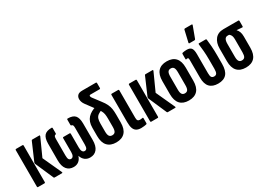

<svg xmlns="http://www.w3.org/2000/svg" viewBox="-11 -1426 2952 2143"><g transform="rotate(-30 1465.0 -354.0)"><path d="M260.1 0Q253 0 250 -6.3L148.3 -239.7Q143.9 -249.2 147.9 -258.6L245.9 -485.3Q249.5 -491.5 255.8 -491.5H346.1Q351.6 -491.5 352.6 -488.4Q353.6 -485.3 351.6 -479.1L250 -254.6L360.5 -13.3Q366.2 0 354.3 0ZM46.4 0Q37.4 0 37.4 -10.9V-480.9Q37.4 -491.5 46.4 -491.5H130.5Q139.4 -491.5 139.4 -480.9V-10.9Q139.4 0 130.5 0Z M505.2 6Q448.3 6 416.7 -33.7Q385 -73.3 385.4 -150.9L385.8 -364.9Q386.2 -433.9 413.6 -465.7Q441 -497.5 508.3 -497.5Q517.2 -497.5 517.2 -487.7V-420.9Q517.2 -411.7 511.2 -410.5Q497.7 -408.6 492.8 -398.8Q487.8 -388.9 487.8 -365.1L487.4 -152.8Q487.4 -115.9 496.6 -101.8Q505.8 -87.7 524 -87.7Q542.1 -87.7 552.2 -104.5Q562.3 -121.4 562.3 -154V-331.7Q562.3 -342.7 571.3 -342.7H651.8Q660.8 -342.7 660.8 -331.7V-154Q660.8 -121.4 670.9 -104.5Q681 -87.7 699.1 -87.7Q717.3 -87.7 726.5 -101.8Q735.7 -115.9 735.7 -152.8L735.3 -365.1Q735.3 -388.9 730.4 -398.8Q725.4 -408.6 711.9 -410.5Q705.9 -411.7 705.9 -420.9V-487.7Q705.9 -497.5 714.9 -497.5Q782.1 -497.5 809.5 -465.9Q836.9 -434.3 837.3 -364.9L837.7 -150.9Q837.7 -73.3 806.1 -33.7Q774.5 6 717.9 6Q679.4 6 651.8 -15Q624.3 -36.1 611.6 -75.3H610.3Q598.2 -36.1 571 -15Q543.7 6 505.2 6Z M1054.4 6Q981 6 941.7 -36.3Q902.4 -78.5 902.4 -162.8V-268.5Q902.4 -310 913.2 -340.9Q924 -371.9 944.3 -393.8Q964.6 -415.7 992.1 -430.9Q1019.6 -446.1 1052.3 -455.9L1098.9 -394.3Q1061.6 -381.6 1040.8 -365.9Q1020 -350.3 1012 -326.9Q1004 -303.6 1004 -266.6V-163.8Q1004 -122.1 1016 -104Q1028 -85.8 1054.4 -85.8Q1081.2 -85.8 1093 -104Q1104.8 -122.1 1104.8 -163.8V-270.3Q1104.8 -306.9 1100.6 -329.6Q1096.4 -352.4 1085.5 -372.6Q1074.6 -392.9 1052.8 -421.1L959.3 -547.3Q947.3 -563.7 940.5 -582.3Q933.7 -600.9 933.7 -619.7Q933.7 -648.8 951.9 -667.4Q970.2 -686.1 1011.3 -686.1H1187.8Q1197.2 -686.1 1197.2 -675.1V-611.9Q1197.2 -601.6 1187.8 -601.6H1069.7Q1055 -601.6 1055 -588.9Q1055 -583.1 1058 -577Q1061 -571 1065.6 -564.4L1134.7 -473.1Q1166.7 -432.7 1181.7 -400.5Q1196.8 -368.3 1201.6 -336.5Q1206.4 -304.7 1206.4 -265.5V-162.8Q1206.4 -78.5 1167.1 -36.3Q1127.8 6 1054.4 6Z M1374.8 6Q1339.1 6 1315.8 -7.1Q1292.5 -20.2 1281.5 -49.6Q1270.4 -79 1270.4 -128.3V-480.9Q1270.4 -491.5 1279.2 -491.5H1363.1Q1372.4 -491.5 1372.4 -480.9V-129.3Q1372.4 -101.8 1380.8 -91.6Q1389.1 -81.5 1406.8 -81.5Q1416.4 -81.5 1425.8 -82.7Q1435.1 -83.9 1442.8 -85.5Q1450.3 -87.1 1450.3 -76.9V-13.1Q1450.3 -4.7 1442.6 -1.9Q1430.3 0.8 1413.6 3.4Q1396.9 6 1374.8 6Z M1719.1 0Q1712 0 1709 -6.3L1607.3 -239.7Q1602.9 -249.2 1606.9 -258.6L1704.9 -485.3Q1708.5 -491.5 1714.8 -491.5H1805.1Q1810.6 -491.5 1811.6 -488.4Q1812.6 -485.3 1810.6 -479.1L1709 -254.6L1819.5 -13.3Q1825.2 0 1813.3 0ZM1505.4 0Q1496.4 0 1496.4 -10.9V-480.9Q1496.4 -491.5 1505.4 -491.5H1589.5Q1598.4 -491.5 1598.4 -480.9V-10.9Q1598.4 0 1589.5 0Z M1990.2 6Q1916.2 6 1877.8 -36.2Q1839.4 -78.5 1839.4 -161.6V-330Q1839.4 -413 1877.8 -455.2Q1916.2 -497.5 1990.2 -497.5Q2064.6 -497.5 2102.9 -455.2Q2141.1 -413 2141.1 -330V-161.6Q2141.1 -78.5 2102.9 -36.2Q2064.6 6 1990.2 6ZM1990.2 -85.8Q2016.3 -85.8 2027.9 -103.6Q2039.5 -121.3 2039.5 -162.6V-328Q2039.5 -369.9 2027.9 -388.1Q2016.3 -406.2 1990.2 -406.2Q1964.2 -406.2 1952.6 -388.1Q1941 -369.9 1941 -328V-162.6Q1941 -121.3 1952.9 -103.6Q1964.8 -85.8 1990.2 -85.8Z M2368 6Q2295.8 6 2259.2 -33.3Q2222.5 -72.6 2222.5 -153.2V-380.9Q2222.5 -396.9 2219.6 -403.4Q2216.7 -410 2207.7 -410Q2203.4 -410 2199.4 -409.2Q2195.4 -408.4 2191.8 -407.4Q2185.8 -406 2185.8 -413.4V-479.6Q2185.8 -489.5 2194.7 -491.3Q2206.8 -494.1 2220.5 -495.8Q2234.1 -497.5 2248.4 -497.5Q2292.3 -497.5 2308.4 -474.5Q2324.5 -451.6 2324.5 -400.6V-152.2Q2324.5 -114.4 2334.6 -100.1Q2344.6 -85.8 2368 -85.8Q2390.7 -85.8 2401 -102.3Q2411.2 -118.7 2411.2 -158.9V-275.1Q2411.2 -337.4 2406.8 -389.2Q2402.3 -441 2397.1 -480.5Q2396.1 -491.5 2405.1 -491.5H2491Q2499.3 -491.5 2500.3 -481.9Q2505.3 -444.2 2509.3 -391.1Q2513.2 -337.9 2513.2 -276.4V-164.8Q2513.2 -76.9 2477 -35.4Q2440.8 6 2368 6ZM2313.7 -545.2Q2303.6 -545.2 2305.8 -556.6L2340 -704.1Q2341.8 -713.7 2352.1 -713.7H2437.4Q2449.5 -713.7 2444.6 -700.6L2390 -553.4Q2386.6 -545.2 2376.9 -545.2Z M2725.2 6Q2650.8 6 2612.6 -36.4Q2574.4 -78.8 2574.4 -161.6V-324Q2574.4 -400.3 2611.9 -445.9Q2649.5 -491.5 2718.9 -491.5H2911.5Q2920.9 -491.5 2920.9 -481.5V-413.4Q2920.9 -402.2 2911.5 -403L2841.8 -408.4V-406.6Q2856.8 -392.5 2866.5 -367.8Q2876.1 -343.1 2876.1 -307.5V-161.6Q2876.1 -78.8 2837.9 -36.4Q2799.6 6 2725.2 6ZM2725.2 -85.8Q2751.7 -85.8 2763.1 -103.6Q2774.5 -121.3 2774.5 -162.6V-327.2Q2774.5 -350.2 2770.6 -365.1Q2766.6 -380 2759.1 -389.8Q2751.7 -399.6 2742.4 -405.6H2723Q2699.8 -405.6 2687.9 -386.3Q2676 -367 2676 -326.7V-162.6Q2676 -121.3 2687.7 -103.6Q2699.4 -85.8 2725.2 -85.8Z"/></g></svg>

Font: Sofia Sans Extra Condensed
Style: Regular
Weight: 400
Designer: Botio Nikoltchev, Ani Petrova
Foundry: lettersoup
Version: Version 4.101